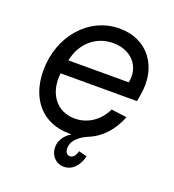

<svg xmlns="http://www.w3.org/2000/svg" viewBox="-126 -614 798 881"><g transform="rotate(20 273.0 -174.0)"><path d="M255 16H267C234 36 216 65 216 97C216 137 245 168 284 168C323 168 355 137 366 87L326 77C320 100 309 113 294 113C279 113 270 101 270 82C270 50 294 22 341 1C402 -23 449 -73 477 -144L401 -154C372 -93 317 -57 255 -57C167 -57 112 -129 124 -230H497L503 -265C528 -408 445 -516 310 -516C161 -516 45 -385 45 -216C45 -74 127 16 255 16ZM432 -298H137C155 -386 220 -443 304 -443C393 -443 449 -380 432 -298Z"/></g></svg>

Font: Uncut Sans
Style: Italic
Weight: 400
Italic angle: -11°
Designer: Kasper Nordkvist
Foundry: UNCUT.wtf
Version: Version 1.304;Glyphs 3.2 (3246)